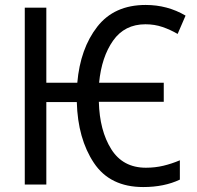

<svg xmlns="http://www.w3.org/2000/svg" viewBox="-20 -745 795 775"><path d="M706 -20V-98Q673 -84 639.5 -76Q606 -68 569 -68Q476 -68 429 -143Q382 -218 379 -334H641V-411H380Q390 -515 436.5 -581Q483 -647 567 -647Q604 -647 636 -636Q668 -625 697 -608L729 -682Q656 -725 568 -725Q441 -725 372.5 -637Q304 -549 292 -411H167V-714H80V0H167V-333H290Q294 -185 359 -87.5Q424 10 558 10Q643 10 706 -20Z"/></svg>

Font: Noto Sans Display SemiCondensed
Style: Regular
Weight: 400
Width: 4
Designer: Monotype Design team
Foundry: Monotype Imaging Inc.
Version: 1.000